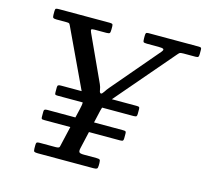

<svg xmlns="http://www.w3.org/2000/svg" viewBox="-107 -872 1069 995"><g transform="rotate(15 427.5 -375.0)"><path d="M154 -20V-38Q154 -49 157.5 -52Q161 -55 171 -55H258Q277.5 -55 279.2 -63Q281 -71 284.5 -86L305 -175H165.5Q153.5 -175 151.2 -177.8Q149 -180.5 149 -190V-216Q149 -224.5 153 -227.2Q157 -230 167 -230H317.5L329 -279Q331.5 -290.5 333 -299Q334.5 -307.5 334 -315H200.5Q188.5 -315 186.2 -317.8Q184 -320.5 184 -330V-356Q184 -364.5 188 -367.2Q192 -370 202 -370H313.5L166.5 -682Q162.5 -690.5 159.8 -692.8Q157 -695 144 -695H91Q79 -695 74.5 -698Q70 -701 70 -714V-734Q70 -746 74.5 -748Q79 -750 91 -750H362Q372.5 -750 376.2 -747.5Q380 -745 380 -735V-718Q380 -703.5 376.8 -699.2Q373.5 -695 359 -695H296Q280.5 -695 278.8 -691.2Q277 -687.5 282 -676L395 -430Q401.5 -416 403.8 -400Q406 -384 413.5 -384Q419 -384 427.5 -397.2Q436 -410.5 446.5 -423L660 -674Q670.5 -686.5 665.2 -690.8Q660 -695 638 -695H577Q561 -695 558 -698.8Q555 -702.5 555 -718.5V-731Q555 -742.5 557.5 -746.2Q560 -750 571 -750H838Q847.5 -750 851.2 -748.2Q855 -746.5 855 -737V-715Q855 -702.5 852 -698.8Q849 -695 837 -695H773Q757 -695 752.5 -691.8Q748 -688.5 741 -680L475.5 -370H608Q619.5 -370 622.2 -367.5Q625 -365 625 -356V-331.5Q625 -322.5 622.2 -318.8Q619.5 -315 606.5 -315H438Q435 -307.5 433 -298L417.5 -230H573Q584.5 -230 587.2 -227.5Q590 -225 590 -216V-191.5Q590 -182.5 587.2 -178.8Q584.5 -175 571.5 -175H405L384 -83Q380.5 -67.5 384.5 -61.2Q388.5 -55 410 -55H476Q490.5 -55 494.8 -51.8Q499 -48.5 499 -34V-21Q499 -6.5 494 -3.2Q489 0 475 0H178Q163.5 0 158.8 -2.8Q154 -5.5 154 -20Z"/></g></svg>

Font: Besley
Style: Italic
Weight: 400
Italic angle: -13°
Designer: Owen Earl
Foundry: indestructible type*
Version: Version 4.000; ttfautohint (v1.8.4.7-5d5b)